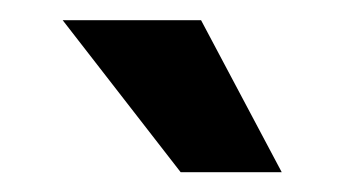

<svg xmlns="http://www.w3.org/2000/svg" viewBox="-20 -760 351 193"><path d="M161.6 -586.9 43 -739.7H182.1L263.2 -586.9Z"/></svg>

Font: Inter 28pt
Style: Bold
Weight: 700
Designer: Rasmus Andersson
Foundry: rsms
Version: Version 4.001;git-66647c0bb